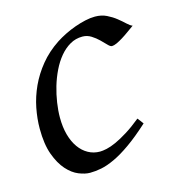

<svg xmlns="http://www.w3.org/2000/svg" viewBox="-79 -525 556 612"><g transform="rotate(-15 198.5 -218.5)"><path d="M397 -397.9Q386.7 -390.6 375.2 -382.3Q363.8 -374 353 -367.4Q342.3 -360.8 332.8 -356.4Q323.2 -352.1 316.9 -352.1Q311.5 -352.1 303.7 -360.4Q295.9 -368.7 285.4 -378.9Q274.9 -389.2 261.7 -397.5Q248.5 -405.8 232.9 -405.8Q210.4 -405.8 191.9 -395Q173.3 -384.3 158.2 -366.2Q143.1 -348.1 131.6 -324.5Q120.1 -300.8 112.5 -275.1Q105 -249.5 101.1 -223.6Q97.2 -197.8 97.2 -174.8Q97.2 -143.1 104.2 -117.7Q111.3 -92.3 124 -74.5Q136.7 -56.6 154.3 -46.9Q171.9 -37.1 192.9 -37.1Q201.7 -37.1 215.3 -40Q229 -43 246.8 -51Q264.6 -59.1 286.6 -72.8Q308.6 -86.4 335 -107.9Q338.9 -102.5 343.3 -97.2Q347.7 -91.8 350.1 -87.9Q312 -53.2 281.7 -32Q251.5 -10.7 226.8 0.7Q202.1 12.2 182.4 16.1Q162.6 20 145 20Q128.4 20 107.9 11.7Q87.4 3.4 69.1 -17.1Q50.8 -37.6 38.3 -71.8Q25.9 -106 25.9 -157.2Q25.9 -189.9 32.7 -224.9Q39.6 -259.8 54.9 -293.2Q70.3 -326.7 95 -356.9Q119.6 -387.2 155.8 -411.1Q169.4 -419.9 186 -428.2Q202.6 -436.5 220.5 -442.9Q238.3 -449.2 255.6 -453.1Q272.9 -457 288.1 -457Q309.6 -457 326.4 -448.7Q343.3 -440.4 356.4 -429.9Q369.6 -419.4 379.6 -409.9Q389.6 -400.4 397 -397.9Z"/></g></svg>

Font: Gentium Plus CyrE
Style: Italic
Weight: 400
Italic angle: -8°
Designer: J. Victor Gaultney, Annie Olsen, Iska Routamaa, Becca Hirsbrunner
Foundry: SIL International
Version: Version 5.000